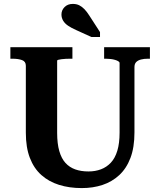

<svg xmlns="http://www.w3.org/2000/svg" viewBox="-20 -951 819 981"><path d="M272 -272Q272 -217 283 -179Q294 -141 314.5 -118.5Q335 -96 364.5 -85.5Q394 -75 432 -75Q467 -75 496 -86Q525 -97 546.5 -120Q568 -143 579.5 -181Q591 -219 591 -274V-629Q591 -634 584.5 -638Q578 -642 568 -645Q558 -648 545.5 -649.5Q533 -651 521 -651H512V-710H746V-651H735Q716 -651 700.5 -647Q685 -643 676 -634Q667 -625 667 -608V-274Q667 -198 646.5 -144Q626 -90 589 -56Q552 -22 503.5 -6Q455 10 398 10Q334 10 281.5 -6.5Q229 -23 191 -57Q153 -91 132.5 -144.5Q112 -198 112 -273V-615Q112 -637 92.5 -644Q73 -651 44 -651H33V-710H350V-651H341Q329 -651 317 -650.5Q305 -650 294.5 -648.5Q284 -647 278 -645.5Q272 -644 272 -641ZM436 -872Q424 -891 411.5 -904Q399 -917 385 -924Q371 -931 352 -931Q326 -931 310 -915Q294 -899 294 -877Q294 -860 302.5 -845.5Q311 -831 328 -819.5Q345 -808 370 -797L447 -762H491V-787Z"/></svg>

Font: Roboto Serif 28pt SemiBold
Style: Regular
Weight: 600
Designer: Greg Gazdowicz
Foundry: Commercial Type
Version: Version 1.008